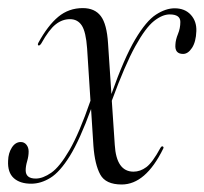

<svg xmlns="http://www.w3.org/2000/svg" viewBox="-31 -458 517 486"><path d="M242.5 -348 251 -220Q283.5 -311.5 311.2 -358.2Q339 -405 363.8 -421Q388.5 -437 411 -437Q437 -437 452 -420.5Q467 -404 466 -379Q465 -352 455 -336.8Q445 -321.5 432.5 -321.5Q411 -321.5 413 -345Q413.5 -357.5 419.5 -372Q425.5 -386.5 425.5 -402.5Q425.5 -421.5 398.5 -421.5Q380 -421.5 358.8 -404.8Q337.5 -388 311.5 -341Q285.5 -294 252 -203L259.5 -91.5Q263.5 -23.5 307 -23.5Q324 -23.5 339.5 -35Q355 -46.5 375 -83.5Q378 -88.5 380.5 -87.5Q384.5 -86 382 -81.5Q337.5 9 277 9Q236.5 9 222.8 -16.2Q209 -41.5 205.5 -88.5L199.5 -182Q171 -104 145.8 -63.2Q120.5 -22.5 96.5 -7.8Q72.5 7 48 7Q19.5 7 3.8 -7.2Q-12 -21.5 -10.5 -51Q-10 -70.5 -1 -84.5Q8 -98.5 21.5 -98.5Q30.5 -98.5 36 -91.5Q41.5 -84.5 41.5 -74.5Q41.5 -63 37.8 -50.2Q34 -37.5 34 -27Q34 -6 59.5 -6Q77.5 -6 98.8 -20.8Q120 -35.5 144.8 -78Q169.5 -120.5 198 -203L189.5 -335.5Q186.5 -377.5 176 -393.5Q165.5 -409.5 146 -409.5Q126.5 -409.5 109.8 -396.2Q93 -383 73.5 -348Q69.5 -342 66.5 -343Q63.5 -344 66 -349.5Q90 -393.5 116.5 -415.5Q143 -437.5 178.5 -437.5Q209 -437.5 224.2 -417.2Q239.5 -397 242.5 -348Z"/></svg>

Font: Fraunces 144pt S000 Light
Style: Italic
Weight: 300
Italic angle: -16°
Version: Version 1.000; ttfautohint (v1.8.3)